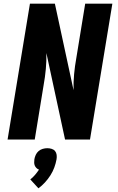

<svg xmlns="http://www.w3.org/2000/svg" viewBox="-20 -755 640 1039"><path d="M21 0 142 -735H277L378 -267Q377 -310 381 -353.5Q385 -397 393 -441L441 -735H588L467 0H332L231 -468Q232 -425 228 -381.5Q224 -338 216 -294L168 0ZM188 264 144 216Q158 205 169.5 191.5Q181 178 191 163Q183 160 177 154Q171 148 168 140.5Q165 133 165 124.5Q165 116 166 107Q168 95 173.5 83Q179 71 189 62.5Q199 54 211.5 50.5Q224 47 236 47Q248 47 259.5 50.5Q271 54 278 62.5Q285 71 286.5 83Q288 95 286 107Q282 129 274 151Q266 173 253 193.5Q240 214 223.5 232Q207 250 188 264Z"/></svg>

Font: Iosevka Heavy Extended Oblique
Style: Regular
Weight: 900
Width: 7
Italic angle: -9°
Monospace: yes
Designer: Belleve Invis
Foundry: Belleve Invis
Version: Version 32.5.0; ttfautohint (v1.8.4)